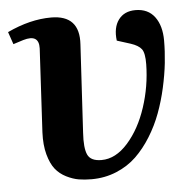

<svg xmlns="http://www.w3.org/2000/svg" viewBox="-44 -573 643 632"><g transform="rotate(-5 277.5 -257.0)"><path d="M425.8 -527.8Q467.3 -527.8 489.3 -498.3Q511.2 -468.8 511.2 -419.9Q511.2 -384.3 507.1 -345.9Q502.9 -307.6 493.4 -264.9Q483.9 -222.2 469.2 -182.6Q454.6 -143.1 432.1 -106.9Q409.7 -70.8 382.1 -44.2Q354.5 -17.6 316.2 -1.7Q277.8 14.2 233.9 14.2Q210.9 14.2 191.7 11Q172.4 7.8 150.9 -2.9Q129.4 -13.7 115.2 -31.5Q101.1 -49.3 92.5 -80.6Q84 -111.8 85.9 -153.8L101.1 -430.2Q102.5 -477.5 49.8 -461.9L16.1 -451.2L2 -492.2Q77.6 -527.8 147 -527.8Q242.2 -527.8 235.8 -431.2L219.2 -141.1Q215.8 -90.3 226.1 -68.1Q236.3 -45.9 272 -45.9Q318.8 -45.9 359.1 -91.3Q399.4 -136.7 422.1 -205.8Q444.8 -274.9 445.8 -347.2Q446.3 -384.3 436.3 -397.5Q426.3 -410.6 400.9 -418.9L356 -433.1Q350.6 -476.1 369.6 -502Q388.7 -527.8 425.8 -527.8Z"/></g></svg>

Font: Literata SemiBold
Style: Italic
Weight: 650
Italic angle: -2.39999°
Designer: Latin by Veronika Burian and Jose Scaglione. Greek by Irene Vlachou. Cyrillic by Vera Evstafieva
Foundry: TypeTogether
Version: Version 3.021